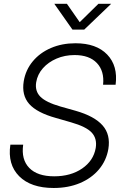

<svg xmlns="http://www.w3.org/2000/svg" viewBox="-20 -963 633 995"><path d="M258.3 11.2Q140.1 11.2 79.3 -49.8Q18.6 -110.8 33.7 -213.4H100.1Q89.4 -136.2 131.6 -92.8Q173.8 -49.3 260.7 -49.3Q346.7 -49.3 405.8 -89.8Q464.8 -130.4 476.1 -196.3Q483.9 -245.1 455.3 -275.9Q426.8 -306.6 348.1 -329.1L270 -351.6Q171.4 -378.9 131.3 -424.3Q91.3 -469.7 103 -542Q112.8 -600.6 149.7 -645Q186.5 -689.5 243.7 -714.1Q300.8 -738.8 371.1 -738.8Q479.5 -738.8 535.6 -680.2Q591.8 -621.6 579.1 -523.9H514.2Q521.5 -594.7 482.2 -636.2Q442.9 -677.7 366.7 -677.7Q315.9 -677.7 273.2 -659.4Q230.5 -641.1 202.4 -609.4Q174.3 -577.6 167.5 -536.6Q160.2 -491.2 189.2 -461.9Q218.3 -432.6 293 -411.1L372.6 -388.7Q469.7 -360.8 511.7 -313Q553.7 -265.1 541.5 -190.9Q531.2 -130.9 492.9 -85.2Q454.6 -39.6 394.3 -14.2Q334 11.2 258.3 11.2ZM326.7 -943.4 393.1 -848.1 490.2 -943.4H555.7V-942.9L416.5 -809.6H355.5L261.7 -942.9V-943.4Z"/></svg>

Font: Inter Display Light
Style: Italic
Weight: 300
Italic angle: -9.39999°
Designer: Rasmus Andersson
Foundry: rsms
Version: Version 4.000;git-a52131595